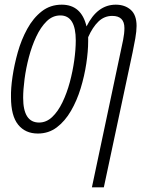

<svg xmlns="http://www.w3.org/2000/svg" viewBox="-20 -561 623 821"><path d="M495 -336Q501 -363 506.5 -390.5Q512 -418 512 -441Q512 -493 460 -493Q426 -493 401 -469Q376 -445 357 -402V-385Q357 -342 349 -289Q341 -236 325 -183.5Q309 -131 283.5 -87Q258 -43 223 -16.5Q188 10 142 10Q88 10 57.5 -28Q27 -66 27 -145Q26 -182 33.5 -233Q41 -284 56 -337.5Q71 -391 96.5 -437.5Q122 -484 158.5 -512.5Q195 -541 244 -541Q328 -541 350 -448Q396 -541 475 -541Q514 -541 539 -519Q564 -497 564 -450Q564 -428 558.5 -396.5Q553 -365 547 -337L424 240H373ZM147 -37Q178 -37 203 -60.5Q228 -84 247 -123.5Q266 -163 278.5 -209.5Q291 -256 297.5 -303Q304 -350 304 -388Q304 -495 238 -495Q205 -495 179.5 -470Q154 -445 135 -404.5Q116 -364 103.5 -316.5Q91 -269 85 -223Q79 -177 79 -143Q79 -37 147 -37Z"/></svg>

Font: Noto Sans ExtraCondensed Light
Style: Italic
Weight: 300
Width: 2
Italic angle: -12°
Designer: Monotype Design Team
Foundry: Monotype Imaging Inc.
Version: Version 2.013; ttfautohint (v1.8.4.7-5d5b)